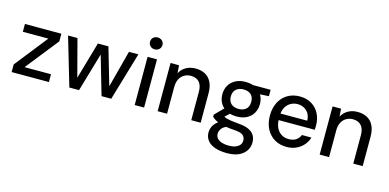

<svg xmlns="http://www.w3.org/2000/svg" viewBox="-84 -1234 3996 1970"><g transform="rotate(15 1914.0 -249.5)"><path d="M36 0V-81L311 -429H40V-512H427V-431L151 -83H432V0Z M649 0 498 -512H598L707 -98H696L815 -512H927L1047 -99L1036 -98L1145 -512H1245L1094 0H991L866 -431H878L752 0Z M1343 0V-512H1443V0ZM1393 -605Q1364 -605 1345.5 -623Q1327 -641 1327 -669Q1327 -696 1345.5 -713.5Q1364 -731 1393 -731Q1421 -731 1440 -713.5Q1459 -696 1459 -669Q1459 -641 1440 -623Q1421 -605 1393 -605Z M1587 0V-512H1677L1683 -429Q1706 -473 1749.5 -498.5Q1793 -524 1851 -524Q1910 -524 1953 -501Q1996 -478 2020 -430.5Q2044 -383 2044 -312V0H1944V-302Q1944 -370 1912.5 -404.5Q1881 -439 1824 -439Q1786 -439 1754.5 -421Q1723 -403 1705 -368.5Q1687 -334 1687 -284V0Z M2383 232Q2312 232 2259 214.5Q2206 197 2176.5 161Q2147 125 2147 73Q2147 45 2159 17Q2171 -11 2198 -36Q2225 -61 2271 -81L2329 -36Q2277 -16 2259 10.5Q2241 37 2241 63Q2241 93 2259.5 113Q2278 133 2309.5 143Q2341 153 2382 153Q2423 153 2452.5 142Q2482 131 2498 111.5Q2514 92 2514 65Q2514 30 2490 8.5Q2466 -13 2396 -17Q2338 -21 2298 -28Q2258 -35 2230.5 -45Q2203 -55 2184.5 -67Q2166 -79 2152 -92V-115L2253 -217L2336 -190L2225 -89L2246 -135Q2256 -127 2266.5 -121Q2277 -115 2294 -110Q2311 -105 2340.5 -100.5Q2370 -96 2418 -92Q2487 -87 2529 -68Q2571 -49 2590.5 -16.5Q2610 16 2610 62Q2610 105 2586 144Q2562 183 2512 207.5Q2462 232 2383 232ZM2382 -157Q2319 -157 2274 -181.5Q2229 -206 2206 -247.5Q2183 -289 2183 -341Q2183 -393 2206.5 -434Q2230 -475 2274.5 -499.5Q2319 -524 2382 -524Q2447 -524 2491.5 -499.5Q2536 -475 2559 -434Q2582 -393 2582 -341Q2582 -289 2559 -247.5Q2536 -206 2491.5 -181.5Q2447 -157 2382 -157ZM2382 -237Q2432 -237 2461 -263.5Q2490 -290 2490 -341Q2490 -392 2461 -418Q2432 -444 2382 -444Q2334 -444 2303.5 -418Q2273 -392 2273 -341Q2273 -290 2303 -263.5Q2333 -237 2382 -237ZM2467 -434 2443 -512H2650V-444Z M2957 12Q2884 12 2828.5 -21.5Q2773 -55 2742 -115Q2711 -175 2711 -255Q2711 -336 2742 -396.5Q2773 -457 2829 -490.5Q2885 -524 2958 -524Q3033 -524 3086 -491Q3139 -458 3167 -402.5Q3195 -347 3195 -279Q3195 -269 3194.5 -258Q3194 -247 3193 -233H2784V-303H3095Q3093 -369 3054 -405.5Q3015 -442 2957 -442Q2917 -442 2883.5 -423Q2850 -404 2829.5 -367.5Q2809 -331 2809 -275V-247Q2809 -190 2829 -150.5Q2849 -111 2882.5 -91Q2916 -71 2956 -71Q3006 -71 3036 -91.5Q3066 -112 3080 -147H3181Q3168 -102 3137 -66Q3106 -30 3060.5 -9Q3015 12 2957 12Z M3308 0V-512H3398L3404 -429Q3427 -473 3470.5 -498.5Q3514 -524 3572 -524Q3631 -524 3674 -501Q3717 -478 3741 -430.5Q3765 -383 3765 -312V0H3665V-302Q3665 -370 3633.5 -404.5Q3602 -439 3545 -439Q3507 -439 3475.5 -421Q3444 -403 3426 -368.5Q3408 -334 3408 -284V0Z"/></g></svg>

Font: DM Sans 12pt Medium
Style: Regular
Weight: 500
Version: Version 4.004;gftools[0.9.30]